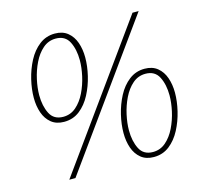

<svg xmlns="http://www.w3.org/2000/svg" viewBox="-100 -783 960 906"><g transform="rotate(-15 380.0 -330.0)"><path d="M178 -258Q140 -258 115.5 -278Q91 -298 79.5 -331Q68 -364 68 -404Q68 -446 79 -492.5Q90 -539 111.5 -580Q133 -621 166 -646.5Q199 -672 242 -672Q280 -672 304.5 -652Q329 -632 340.5 -599Q352 -566 352 -526Q352 -484 341 -437.5Q330 -391 308.5 -350Q287 -309 254.5 -283.5Q222 -258 178 -258ZM180 -282Q216 -282 243 -305.5Q270 -329 288 -366Q306 -403 315 -444Q324 -485 324 -520Q324 -573 305 -610.5Q286 -648 240 -648Q204 -648 177 -624.5Q150 -601 132 -564Q114 -527 105 -486Q96 -445 96 -410Q96 -357 115 -319.5Q134 -282 180 -282ZM130 12 622 -672H652L160 12ZM544 12Q506 12 481.5 -8Q457 -28 445.5 -61Q434 -94 434 -134Q434 -176 445 -222.5Q456 -269 477.5 -310Q499 -351 532 -376.5Q565 -402 608 -402Q646 -402 670.5 -382Q695 -362 706.5 -329Q718 -296 718 -256Q718 -214 707 -167.5Q696 -121 674.5 -80Q653 -39 620.5 -13.5Q588 12 544 12ZM546 -12Q582 -12 609 -35.5Q636 -59 654 -96Q672 -133 681 -174Q690 -215 690 -250Q690 -303 671 -340.5Q652 -378 606 -378Q570 -378 543 -354.5Q516 -331 498 -294Q480 -257 471 -216Q462 -175 462 -140Q462 -87 481 -49.5Q500 -12 546 -12Z"/></g></svg>

Font: Source Sans 3 VF
Style: Italic
Weight: 200
Italic angle: -11°
Designer: Paul D. Hunt
Foundry: Adobe Systems Incorporated
Version: Version 3.042;hotconv 1.0.118;makeotfexe 2.5.65603